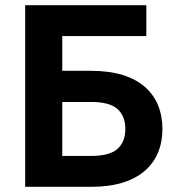

<svg xmlns="http://www.w3.org/2000/svg" viewBox="-20 -720 690 740"><path d="M77 -700H544V-581H220V-447H331Q401 -447 452.5 -431Q504 -415 538 -385.5Q572 -356 589 -314.5Q606 -273 606 -223Q606 -173 589 -132Q572 -91 538 -61.5Q504 -32 452.5 -16Q401 0 331 0H77ZM331 -119Q402 -119 432.5 -146Q463 -173 463 -223Q463 -273 432.5 -300Q402 -327 331 -327H220V-119Z"/></svg>

Font: 
Style: 㨦
Weight: 700
Designer: A.Korolkova, Vitaly Kuzmin
Foundry: ParaType Ltd
Version: Version 2.000